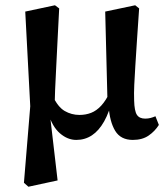

<svg xmlns="http://www.w3.org/2000/svg" viewBox="-20 -518 634 730"><path d="M71 177 95 -114 76 -474 189 -498 205 -486Q201 -414 198.5 -358.5Q196 -303 193.5 -258.5Q191 -214 189.5 -175.5Q188 -137 188 -100L170 -81L199 168L88 192ZM485 14Q439 14 418 -20.5Q397 -55 393 -115L389 -118L380 -474L494 -498L509 -486Q504 -414 500.5 -360.5Q497 -307 494.5 -267Q492 -227 490.5 -195.5Q489 -164 490 -136Q491 -96 500.5 -81.5Q510 -67 532 -67Q543 -67 552.5 -69.5Q562 -72 571 -76L584 -43Q569 -19 545 -2.5Q521 14 485 14ZM270 14Q237 14 208 -11Q179 -36 164 -86L157 -85L180 -154Q200 -111 226 -96Q252 -81 282 -81Q306 -81 326.5 -89Q347 -97 365 -116.5Q383 -136 399 -170L415 -146H409Q396 -92 376 -56.5Q356 -21 329.5 -3.5Q303 14 270 14Z"/></svg>

Font: Source Serif 4 18pt SemiBold
Style: Regular
Weight: 600
Designer: Frank Grießhammer
Foundry: Adobe Systems Incorporated
Version: Version 4.004;hotconv 1.0.116;makeotfexe 2.5.65601